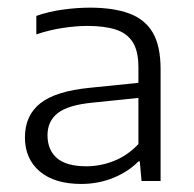

<svg xmlns="http://www.w3.org/2000/svg" viewBox="-20 -766 494 489"><path d="M187 -297.5Q119 -297.5 81.2 -329.5Q43.5 -361.5 43.5 -416Q43.5 -472 82.8 -503Q122 -534 209.5 -542.5L352 -557L355.5 -519L215 -504.5Q153.5 -498.5 127.2 -478Q101 -457.5 101 -421.5Q101 -384 125.2 -363.2Q149.5 -342.5 200 -342.5Q236 -342.5 270.5 -356.2Q305 -370 332.5 -399V-595Q332.5 -636 318 -658.8Q303.5 -681.5 274.5 -690.8Q245.5 -700 202.5 -700Q175 -700 141 -695Q107 -690 72.5 -678.5V-725.5Q103.5 -736.5 139.8 -741.5Q176 -746.5 209.5 -746.5Q268 -746.5 308.2 -732Q348.5 -717.5 368.8 -683.5Q389 -649.5 389 -590V-305H340.5L336 -355H332.5Q307.5 -329 269 -313.2Q230.5 -297.5 187 -297.5Z"/></svg>

Font: Encode Sans SemiExpanded Light
Style: Regular
Weight: 300
Width: 6
Designer: Multiple Designers
Foundry: Impallari Type
Version: Version 3.002